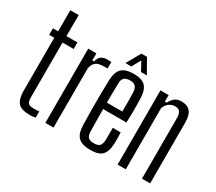

<svg xmlns="http://www.w3.org/2000/svg" viewBox="-139 -1054 1511 1344"><g transform="rotate(30 616.5 -381.5)"><path d="M210 7Q140 7 114 -21.5Q88 -50 87 -115V-547H46V-600H88V-770H156L155 -600H244V-547H154V-109Q154 -72 164 -59Q174 -46 211 -46Q225 -46 234 -46.5Q243 -47 254 -49V2Q235 7 210 7Z M331 0V-600H397V-543H411Q419 -576 437.5 -588.5Q456 -601 487 -601Q506 -601 518 -600V-547H488Q445 -547 425 -531.5Q405 -516 397 -481V0Z M757 -206H821Q822 -183 822.5 -158.5Q823 -134 822 -114Q819 -50 791.5 -21.5Q764 7 698 7Q630 7 600 -21.5Q570 -50 568 -114Q566 -168 565.5 -233.5Q565 -299 565.5 -364Q566 -429 568 -484Q571 -550 601 -578.5Q631 -607 697 -607Q761 -607 790 -579Q819 -551 822 -486Q823 -463 823.5 -408.5Q824 -354 821 -286H633Q633 -244 633.5 -201.5Q634 -159 635 -109Q635 -73 649.5 -59.5Q664 -46 696 -46Q728 -46 741.5 -59.5Q755 -73 757 -109Q758 -146 757 -206ZM697 -554Q664 -554 649.5 -539.5Q635 -525 635 -492Q634 -448 633.5 -411Q633 -374 633 -338H758Q758 -391 758 -431.5Q758 -472 757 -492Q755 -525 741 -539.5Q727 -554 697 -554ZM607 -643 671 -756H716L780 -643H733L694 -715L655 -643Z M915 0V-600H981V-547H996Q1009 -575 1029.5 -591Q1050 -607 1083 -607Q1130 -607 1154 -579.5Q1178 -552 1178 -488V0H1112V-493Q1111 -526 1099 -540.5Q1087 -555 1060 -555Q1034 -555 1012.5 -539Q991 -523 981 -494V0Z"/></g></svg>

Font: Big Shoulders Display
Style: Regular
Weight: 400
Designer: Patric King
Foundry: XO Type Co
Version: Version 1.000; ttfautohint (v1.8.2)